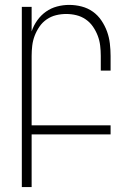

<svg xmlns="http://www.w3.org/2000/svg" viewBox="-20 -548 540 783"><path d="M69 215V-520H109V-420Q117 -444 132 -465Q147 -486 167.5 -500.5Q188 -515 212.5 -521.5Q237 -528 262 -528Q288 -528 313 -521.5Q338 -515 358.5 -500.5Q379 -486 393.5 -464.5Q408 -443 416.5 -419.5Q425 -396 428 -370.5Q431 -345 431 -320V-260H391V-320Q391 -341 388.5 -362Q386 -383 378.5 -402.5Q371 -422 359 -439.5Q347 -457 329.5 -469Q312 -481 291.5 -486Q271 -491 250 -491Q229 -491 208.5 -486Q188 -481 170.5 -469Q153 -457 141 -439.5Q129 -422 121.5 -402.5Q114 -383 111.5 -362Q109 -341 109 -320V-37H431V0H109V215Z"/></svg>

Font: Iosevka Term Curly Extralight
Style: Regular
Weight: 200
Designer: Belleve Invis
Foundry: Belleve Invis
Version: Version 32.3.0